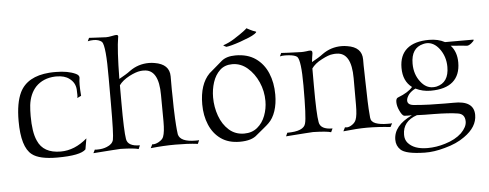

<svg xmlns="http://www.w3.org/2000/svg" viewBox="-53 -806 2828 1111"><g transform="rotate(-5 1361.0 -250.0)"><path d="M251 10Q148 10 106 -23Q47 -68 47 -220Q47 -325 76 -385Q119 -473 248 -483Q259 -484 268.5 -484Q278 -484 287 -484Q356 -484 401 -463Q420 -454 420 -441V-438Q417 -422 417 -397Q417 -372 420 -334L397 -323Q399 -329 399 -341Q399 -347 398.5 -355Q398 -363 398 -373Q395 -413 362 -437Q335 -458 288 -458H279Q210 -455 167 -411Q130 -371 122 -306Q119 -276 119 -243Q119 -197 124.5 -160.5Q130 -124 142 -98Q174 -23 275 -23Q356 -23 429 -86L418 -23Q387 10 251 10Z M462 3 472 -17Q475 -16 479 -16Q483 -16 487 -16Q518 -16 542 -26Q575 -39 581 -64Q588 -92 588 -276V-422Q589 -609 568 -634Q550 -649 520 -649Q502 -649 486 -645L495 -664Q507 -663 532 -662Q557 -661 594 -659Q601 -659 609 -660Q617 -661 627 -663Q646 -667 653 -667Q664 -667 664 -657Q664 -654 663 -652Q657 -618 653.5 -558Q650 -498 649 -412Q669 -423 685.5 -433Q702 -443 715 -453Q765 -489 827 -489Q844 -489 860 -486Q946 -472 946 -401V-325L947 -276Q947 -224 950 -158Q951 -141 952.5 -117Q954 -93 958 -63Q969 -18 1058 -18Q1064 -18 1069 -18Q1074 -18 1078 -19L1069 2Q1038 -2 1005 -3.5Q972 -5 939 -5Q904 -5 868 -3Q832 -1 795 3L806 -19Q808 -19 808.5 -18.5Q809 -18 810 -18Q826 -18 844 -28Q867 -41 872 -57Q877 -70 879.5 -91.5Q882 -113 882 -143V-154L881 -298Q881 -448 794 -448Q790 -448 785 -448Q780 -448 774 -447Q748 -444 709 -424Q668 -402 649 -375V-275Q649 -192 651 -138.5Q653 -85 657 -62Q664 -19 734 -19L725 2Q700 -6 621 -8Q612 -8 572.5 -5Q533 -2 462 3Z M1312 11Q1247 11 1203 -20Q1159 -51 1136.5 -104.5Q1114 -158 1114 -223Q1114 -340 1172 -399Q1177 -403 1196 -419.5Q1215 -436 1249 -465Q1278 -489 1330 -489Q1400 -489 1446.5 -456.5Q1493 -424 1516.5 -368.5Q1540 -313 1540 -243Q1540 -190 1526 -148Q1512 -106 1486 -81Q1476 -71 1457 -55.5Q1438 -40 1414 -20Q1382 11 1312 11ZM1342 -34Q1387 -34 1418 -59.5Q1449 -85 1464.5 -126Q1480 -167 1480 -211Q1480 -269 1457 -321Q1434 -373 1395 -406.5Q1356 -440 1307 -440Q1263 -440 1235 -413.5Q1207 -387 1193.5 -345.5Q1180 -304 1180 -258Q1180 -202 1198.5 -150.5Q1217 -99 1253.5 -66.5Q1290 -34 1342 -34ZM1282 -543Q1265 -551 1265 -553Q1265 -554 1267 -554Q1299 -565 1327 -582.5Q1355 -600 1363 -606Q1392 -626 1399.5 -633Q1407 -640 1407 -640Q1418 -634 1427 -629.5Q1436 -625 1443 -622Q1462 -616 1462 -614Q1462 -611 1451 -603Q1438 -594 1416.5 -585Q1395 -576 1364 -565Q1335 -555 1314 -549.5Q1293 -544 1282 -543Z M1581 3 1590 -17Q1687 -17 1697 -62Q1702 -79 1704.5 -134Q1707 -189 1707 -281Q1707 -427 1686 -449Q1673 -460 1637 -463Q1632 -463 1626.5 -463.5Q1621 -464 1616 -464Q1598 -464 1586 -461L1595 -480Q1603 -479 1632.5 -478Q1662 -477 1712 -475Q1718 -475 1725 -475.5Q1732 -476 1741 -477Q1749 -479 1755 -479Q1761 -479 1763 -479Q1775 -479 1775 -468V-462Q1773 -452 1771.5 -439.5Q1770 -427 1768 -412Q1788 -423 1804.5 -433Q1821 -443 1834 -453Q1884 -489 1946 -489Q1963 -489 1979 -486Q2064 -473 2064 -401Q2064 -385 2064 -366Q2064 -347 2065 -325L2066 -276Q2067 -250 2067.5 -220.5Q2068 -191 2069 -158Q2069 -139 2071 -114Q2073 -89 2075 -62Q2077 -38 2103.5 -28Q2130 -18 2174 -18Q2183 -18 2189 -18Q2195 -18 2199 -19L2188 2Q2152 -2 2118 -4Q2084 -6 2052 -6Q1995 -6 1914 3L1925 -19Q1927 -18 1936 -18Q1950 -18 1967 -29.5Q1984 -41 1990 -57Q2000 -81 2000 -143V-298Q2000 -448 1913 -448Q1909 -448 1903.5 -448Q1898 -448 1893 -447Q1879 -446 1863 -440Q1847 -434 1828 -424Q1806 -413 1791 -400.5Q1776 -388 1767 -375V-275Q1767 -109 1776 -62Q1783 -19 1853 -19L1843 2Q1818 -6 1739 -8Q1731 -8 1691.5 -5Q1652 -2 1581 3Z M2373 167Q2262 165 2233 136Q2209 113 2209 78Q2209 -4 2317 -55H2307Q2300 -55 2291 -55Q2282 -55 2272 -56Q2260 -60 2247 -88Q2234 -115 2234 -139Q2234 -161 2247 -165Q2307 -188 2332 -218Q2281 -256 2281 -333Q2281 -406 2325 -443.5Q2369 -481 2454 -481Q2506 -481 2545 -460H2710Q2711 -459 2711 -458Q2711 -452 2696 -440Q2680 -427 2669 -428Q2663 -429 2640 -431Q2617 -433 2576 -436Q2611 -398 2611 -336Q2611 -263 2567.5 -225Q2524 -187 2438 -187Q2391 -187 2351 -207Q2329 -197 2313 -179Q2297 -158 2297 -142Q2297 -116 2335 -113Q2380 -109 2425 -107.5Q2470 -106 2513 -106H2563Q2682 -109 2682 -25Q2682 45 2606 98Q2559 132 2490 150Q2427 168 2373 167ZM2453 -206Q2458 -206 2463.5 -206.5Q2469 -207 2474 -208Q2546 -225 2546 -316Q2546 -377 2511 -423Q2480 -463 2439 -463Q2430 -463 2418 -460Q2347 -443 2347 -352Q2347 -289 2382 -245Q2412 -206 2453 -206ZM2391 142Q2443 142 2494 126Q2554 108 2590 74Q2624 40 2624 8Q2624 -36 2583 -42Q2534 -50 2442 -51Q2414 -51 2390.5 -51.5Q2367 -52 2346 -53Q2262 -25 2262 54Q2262 82 2277 100Q2312 142 2391 142Z"/></g></svg>

Font: Gideon Roman
Style: Regular
Weight: 400
Designer: Robert E. Leuschke
Foundry: Robert E. Leuschke
Version: Version 2.010